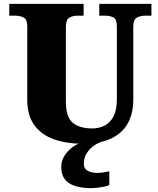

<svg xmlns="http://www.w3.org/2000/svg" viewBox="-20 -734 820 994"><path d="M407 10Q324 10 259 -13Q194 -36 157.5 -86.5Q121 -137 121 -219V-597Q121 -634 102 -643.5Q83 -653 57 -653H28V-714H413V-653H384Q358 -653 339.5 -643Q321 -633 321 -593V-210Q321 -128 356.5 -98.5Q392 -69 457 -69Q492 -69 521 -83.5Q550 -98 567.5 -131Q585 -164 585 -219V-597Q585 -634 567.5 -643.5Q550 -653 523 -653H494V-714H764V-653H734Q707 -653 688.5 -643Q670 -633 670 -593V-217Q670 -150 643.5 -99Q617 -48 559.5 -19Q502 10 407 10ZM455 240Q376 240 336.5 213.5Q297 187 297 130Q297 99 314 72Q331 45 358 26Q385 7 415 0H507Q486 6 464.5 21.5Q443 37 428.5 60Q414 83 414 115Q414 139 433.5 150Q453 161 483 161Q497 161 512.5 159Q528 157 546 153V224Q536 229 518.5 232.5Q501 236 483.5 238Q466 240 455 240Z"/></svg>

Font: Noto Serif Sinhala Black
Style: Regular
Weight: 900
Designer: Jelle Bosma - Monotype Design Team
Foundry: Monotype Imaging Inc.
Version: Version 2.007; ttfautohint (v1.8.4.7-5d5b)